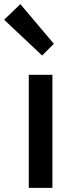

<svg xmlns="http://www.w3.org/2000/svg" viewBox="-53 -914 360 934"><path d="M152 -644 209 -701 46 -894 -33 -818ZM87 0H202V-550H87Z"/></svg>

Font: Noto Sans JP Medium
Style: Regular
Weight: 500
Designer: Ryoko NISHIZUKA  (kana, bopomofo & ideographs); Paul D. Hunt (Latin, Greek & Cyrillic); Sandoll Communications , Soo-you
Foundry: Adobe
Version: Version 2.002;hotconv 1.0.116;makeotfexe 2.5.65601